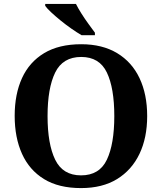

<svg xmlns="http://www.w3.org/2000/svg" viewBox="-20 -951 827 981"><path d="M394 10Q280 10 205 -36Q130 -82 92.5 -165Q55 -248 55 -359Q55 -470 92.5 -552Q130 -634 205.5 -679.5Q281 -725 395 -725Q503 -725 578.5 -679.5Q654 -634 693 -551.5Q732 -469 732 -358Q732 -247 692.5 -164.5Q653 -82 578 -36Q503 10 394 10ZM394 -55Q488 -55 526 -135Q564 -215 564 -358Q564 -501 526 -580.5Q488 -660 395 -660Q301 -660 262 -580.5Q223 -501 223 -358Q223 -215 262 -135Q301 -55 394 -55ZM397 -771Q373 -785 345 -804.5Q317 -824 290 -846Q263 -868 241.5 -888Q220 -908 211 -921V-931H368Q379 -909 396 -882Q413 -855 432 -829Q451 -803 465 -784V-771Z"/></svg>

Font: Noto Serif Khojki
Style: Bold
Weight: 700
Version: Version 2.003